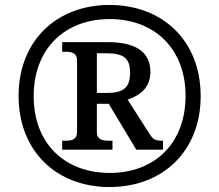

<svg xmlns="http://www.w3.org/2000/svg" viewBox="-20 -745 885 775"><path d="M422 10C636 10 790 -134 790 -357C790 -581 636 -725 422 -725C208 -725 55 -580 55 -358C55 -134 209 10 422 10ZM423 -47C245 -47 116 -162 116 -357C116 -549 242 -668 423 -668C604 -668 729 -548 729 -358C729 -169 607 -47 423 -47ZM231 -141H434V-177H420C394 -177 371 -181 371 -212V-326H419L530 -141H638V-177C606 -177 598 -182 584 -204L495 -343C543 -359 587 -389 587 -455C587 -534 530 -575 414 -575H231V-536H244C269 -536 291 -532 291 -501V-212C291 -181 269 -177 244 -177H231ZM413 -370H371V-530H410C479 -530 505 -510 505 -452C505 -395 483 -370 413 -370Z"/></svg>

Font: Noto Serif Sinhala SemiBold
Style: Regular
Weight: 600
Designer: Jelle Bosma - Monotype Design Team
Foundry: Monotype Imaging Inc.
Version: Version 2.007